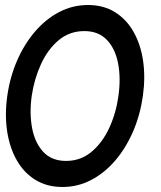

<svg xmlns="http://www.w3.org/2000/svg" viewBox="-20 -733 642 766"><path d="M229.5 13Q167.5 13 121.5 -15.2Q75.5 -43.5 47 -93.5Q18.5 -143.5 8.5 -209.2Q-1.5 -275 9 -350Q19.5 -425 48 -490.8Q76.5 -556.5 119.2 -606.5Q162 -656.5 215.8 -684.8Q269.5 -713 331.5 -713Q392.5 -713 438.2 -684.8Q484 -656.5 512.5 -606.5Q541 -556.5 550.8 -490.8Q560.5 -425 550 -350Q539.5 -275 511.2 -209.2Q483 -143.5 440.5 -93.5Q398 -43.5 344.2 -15.2Q290.5 13 229.5 13ZM243.5 -91Q301.5 -91 345 -127.2Q388.5 -163.5 415.8 -222.5Q443 -281.5 452.5 -350Q462.5 -422 451 -480.8Q439.5 -539.5 406 -574.2Q372.5 -609 316.5 -609Q257.5 -609 214 -572.5Q170.5 -536 143.5 -477Q116.5 -418 106.5 -350Q97 -281.5 108 -222.5Q119 -163.5 152.5 -127.2Q186 -91 243.5 -91Z"/></svg>

Font: Urbanist SemiBold
Style: Italic
Weight: 600
Italic angle: -8°
Designer: Corey Hu
Foundry: Corey Hu
Version: Version 1.321; ttfautohint (v1.8.4.7-5d5b)